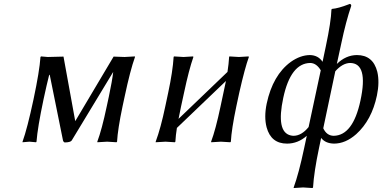

<svg xmlns="http://www.w3.org/2000/svg" viewBox="-20 -718 1938 973"><path d="M200.7 -214.8Q170.4 -71.3 165 0L162.6 2.9Q160.6 2.9 128.9 0Q128.9 0 94.2 2.9V0Q118.2 -66.4 149.9 -214.8Q180.2 -357.4 185.1 -429.2L188 -432.1Q189.9 -432.1 222.2 -429.2L301.8 -431.2L361.3 -104L555.7 -431.2Q557.1 -431.2 611.3 -429.2Q611.3 -429.2 663.6 -432.1L664.1 -429.2Q639.6 -360.4 611.8 -229L601.1 -179.2Q576.7 -63 573.2 0L570.3 2.9Q568.4 2.9 522.9 0Q522.9 0 473.6 2.9L473.1 0Q496.1 -61 521 -179.2L531.7 -229Q548.3 -307.1 553.7 -353.5L343.3 -5.9Q336.9 3.4 308.1 3.9Q301.8 2 299.3 -5.9L232.4 -336.9L229.5 -339.8Q216.8 -289.6 200.7 -214.8Z M913.1 -250 897.9 -180.2Q889.6 -140.6 884.8 -115.7L1132.8 -353.5Q1139.2 -395.5 1141.1 -429.2L1142.6 -432.1Q1144.5 -432.1 1190.9 -429.2Q1190.9 -429.2 1239.7 -432.1L1241.2 -429.2Q1221.2 -374.5 1192.9 -250L1177.7 -179.2Q1153.3 -63 1149.9 0L1147 2.9Q1145 2.9 1099.6 0Q1099.6 0 1050.3 2.9L1049.8 0Q1072.8 -61 1097.7 -179.2L1112.8 -250Q1120.1 -285.2 1125 -307.6L876.5 -69.8Q870.6 -33.2 868.7 0L866.2 2.9Q864.3 2.9 818.8 0Q818.8 0 769 2.9V0Q794.9 -69.8 817.9 -180.2L832.5 -249Q855.5 -356.9 859.9 -429.2L861.8 -432.1Q863.8 -432.1 910.2 -429.2Q910.2 -429.2 958.5 -432.1L960 -429.2Q937 -362.8 913.1 -250Z M1468.8 -29.8Q1508.8 -30.8 1543.9 -74.2L1605.5 -361.8Q1583.5 -398.4 1552.2 -398.9Q1453.1 -397.5 1415.5 -222.2Q1378.4 -48.8 1453.1 -31.7Q1460.9 -29.8 1468.8 -29.8ZM1753.4 -398.9Q1715.3 -397.5 1679.2 -356.9L1618.2 -67.9Q1635.7 -30.3 1670.9 -29.8Q1768.6 -31.2 1806.6 -208Q1847.7 -398.9 1753.4 -398.9ZM1630.9 -481.9Q1657.7 -607.9 1659.7 -669.9L1662.6 -672.9Q1693.8 -675.3 1746.6 -695.8Q1750.5 -697.3 1752.9 -698.2Q1760.7 -696.3 1759.8 -688Q1732.4 -606.9 1710 -500L1687 -394Q1732.4 -438.5 1788.6 -439Q1870.6 -439 1892.1 -354Q1904.3 -301.8 1890.1 -233.9Q1863.8 -108.9 1785.2 -38.1Q1731 9.8 1672.4 9.8Q1628.9 8.8 1607.4 -19L1596.7 32.2Q1571.3 152.3 1566.4 231.9L1563.5 234.9Q1561.5 234.9 1516.1 231.9L1468.3 234.9V231.9Q1494.1 161.6 1521.5 32.2L1534.7 -29.8Q1489.7 9.8 1434.6 9.8Q1353.5 9.8 1331.1 -72.8Q1317.4 -125 1331.5 -192.9Q1362.3 -337.4 1453.6 -404.3Q1502 -438.5 1550.8 -439Q1592.8 -438 1614.7 -404.8Z"/></svg>

Font: Linux Biolinum Capitals O
Style: Italic Samll Caps
Weight: 400
Italic angle: -12°
Designer: Philipp H. Poll
Foundry: Philipp H. Poll
Version: Version 0.6.2